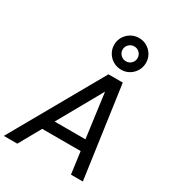

<svg xmlns="http://www.w3.org/2000/svg" viewBox="-271 -1206 1221 1345"><g transform="rotate(30 339.0 -534.0)"><path d="M83 0H-26L393 -740H509L613 0H517L493 -177H182ZM433 -623 232 -265H481ZM453 -812Q418 -812 388.5 -829Q359 -846 341.5 -875.5Q324 -905 324 -940Q324 -976 341.5 -1005Q359 -1034 388.5 -1051Q418 -1068 453 -1068Q488 -1068 517 -1051Q546 -1034 563.5 -1005Q581 -976 581 -940Q581 -905 563.5 -875.5Q546 -846 517 -829Q488 -812 453 -812ZM453 -880Q478 -880 495.5 -897.5Q513 -915 513 -940Q513 -965 495.5 -982.5Q478 -1000 453 -1000Q428 -1000 410 -982.5Q392 -965 392 -940Q392 -915 410 -897.5Q428 -880 453 -880Z"/></g></svg>

Font: Be Vietnam Pro Variable Thin
Style: Italic
Weight: 100
Italic angle: -12°
Designer: Lam Bao, Tony Le, Vietanh Nguyen
Foundry: Yellow Type Foundry
Version: Version 1.002